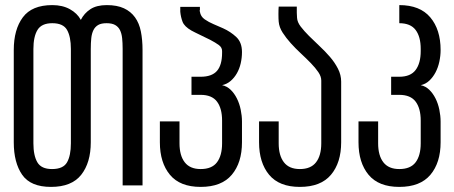

<svg xmlns="http://www.w3.org/2000/svg" viewBox="-20 -727 1782 753"><path d="M258 -535V-165C258 -133 253 -108.2 243 -90.5C233 -72.8 213.3 -64 184 -64C156 -64 136.8 -72.8 126.5 -90.5C116.2 -108.2 111 -133 111 -165V-535C111 -567 116.3 -591.8 127 -609.5C137.7 -627.2 157 -636 185 -636C213.7 -636 233 -627.2 243 -609.5C253 -591.8 258 -567 258 -535ZM399 -707C372.3 -707 350.8 -701.7 334.5 -691C318.2 -680.3 305.7 -666.3 297 -649C287.7 -666.3 273.3 -680.3 254 -691C234.7 -701.7 211.7 -707 185 -707C131.7 -707 93.2 -691 69.5 -659C45.8 -627 34 -584.3 34 -531V-169C34 -115.7 45 -73.2 67 -41.5C89 -9.8 126.7 6 180 6C234 6 273.5 -9.8 298.5 -41.5C323.5 -73.2 336 -115.7 336 -169V-535C336 -551 336.7 -565.2 338 -577.5C339.3 -589.8 342.2 -600.3 346.5 -609C350.8 -617.7 357 -624.3 365 -629C373 -633.7 384 -636 398 -636C412 -636 423.2 -633.7 431.5 -629C439.8 -624.3 446.2 -617.7 450.5 -609C454.8 -600.3 457.7 -589.8 459 -577.5C460.3 -565.2 461 -551 461 -535V0H539V-531C539 -557.7 536.8 -581.8 532.5 -603.5C528.2 -625.2 520.5 -643.7 509.5 -659C498.5 -674.3 484 -686.2 466 -694.5C448 -702.8 425.7 -707 399 -707Z M851 -393C863.7 -395.7 874.8 -401.2 884.5 -409.5C894.2 -417.8 902.3 -427.8 909 -439.5C915.7 -451.2 920.7 -464.2 924 -478.5C927.3 -492.8 929 -507.7 929 -523C929 -548.3 921.5 -568 906.5 -582C891.5 -596 874.3 -607.3 855 -616L817 -632.5C805 -637.5 793.7 -643.7 783 -651C772.3 -658.3 766 -668.3 764 -681C763.3 -682.3 763 -683.7 763 -685C763 -685.7 763.3 -686.7 764 -688V-700H687V-681C688.3 -667 691.3 -653.8 696 -641.5C700.7 -629.2 712.3 -617.7 731 -607C734.3 -605 739.2 -602.5 745.5 -599.5L766 -589.5L787.5 -579L804 -571C818 -563.7 829.3 -556.8 838 -550.5C846.7 -544.2 851 -536.3 851 -527V-520C851 -488 844.3 -464.3 831 -449C817.7 -433.7 796.3 -426 767 -426H731V-355H767C796.3 -355 817.7 -346.2 831 -328.5C844.3 -310.8 851 -286 851 -254V-165C851 -133 844.3 -108.2 831 -90.5C817.7 -72.8 796.3 -64 767 -64C739 -64 718.2 -72.8 704.5 -90.5C690.8 -108.2 684 -133 684 -165V-251H607V-169C607 -115.7 620.2 -73.2 646.5 -41.5C672.8 -9.8 713 6 767 6C821.7 6 862.3 -9.8 889 -41.5C915.7 -73.2 929 -115.7 929 -169V-250C929 -265.3 927.3 -281 924 -297C920.7 -313 915.7 -327.7 909 -341C902.3 -354.3 894.2 -365.7 884.5 -375C874.8 -384.3 863.7 -390.3 851 -393Z M1144 -701H1073C1072.3 -693.7 1072 -684 1072 -672C1072 -659.3 1072.3 -649.3 1073 -642C1074.3 -627.3 1079.5 -613 1088.5 -599C1097.5 -585 1108.2 -571.2 1120.5 -557.5C1132.8 -543.8 1146 -530.5 1160 -517.5C1174 -504.5 1187 -491.8 1199 -479.5C1211 -467.2 1220.8 -455.3 1228.5 -444C1236.2 -432.7 1240 -421.7 1240 -411V-165C1240 -133 1233.2 -108.2 1219.5 -90.5C1205.8 -72.8 1184.7 -64 1156 -64C1128 -64 1107.2 -72.8 1093.5 -90.5C1079.8 -108.2 1073 -133 1073 -165V-251H996V-169C996 -115.7 1009.2 -73.2 1035.5 -41.5C1061.8 -9.8 1102 6 1156 6C1210.7 6 1251.3 -9.8 1278 -41.5C1304.7 -73.2 1318 -115.7 1318 -169V-407C1318 -424.3 1313.8 -441.2 1305.5 -457.5C1297.2 -473.8 1286.7 -489.3 1274 -504C1261.3 -518.7 1247.7 -532.8 1233 -546.5L1192 -586C1179.3 -598.7 1168.5 -610.8 1159.5 -622.5C1150.5 -634.2 1145.7 -645.7 1145 -657C1144.3 -663 1144 -669.7 1144 -677Z M1630 -393C1642.7 -395.7 1653.8 -401.5 1663.5 -410.5C1673.2 -419.5 1681.3 -430.3 1688 -443C1694.7 -455.7 1699.7 -469.7 1703 -485C1706.3 -500.3 1708 -515.7 1708 -531C1708 -584.3 1694.5 -627 1667.5 -659C1640.5 -691 1600 -707 1546 -707V-636C1575.3 -636 1596.7 -627.2 1610 -609.5C1623.3 -591.8 1630 -567 1630 -535V-527C1630 -495 1623.3 -470.2 1610 -452.5C1596.7 -434.8 1575.3 -426 1546 -426H1514V-355H1546C1575.3 -355 1596.7 -346.2 1610 -328.5C1623.3 -310.8 1630 -286 1630 -254V-165C1630 -133 1623.3 -108.2 1610 -90.5C1596.7 -72.8 1575.3 -64 1546 -64C1518 -64 1497.2 -72.8 1483.5 -90.5C1469.8 -108.2 1463 -133 1463 -165V-251H1386V-169C1386 -115.7 1399.2 -73.2 1425.5 -41.5C1451.8 -9.8 1492 6 1546 6C1600.7 6 1641.3 -9.8 1668 -41.5C1694.7 -73.2 1708 -115.7 1708 -169V-250C1708 -265.3 1706.3 -281 1703 -297C1699.7 -313 1694.7 -327.7 1688 -341C1681.3 -354.3 1673.2 -365.7 1663.5 -375C1653.8 -384.3 1642.7 -390.3 1630 -393Z"/></svg>

Font: Bebas Neue Regular two
Style: Regular2
Weight: 400
Designer: Ryoichi Tsunekawa & LGV (GE)
Foundry: Free Software Foundation, Inc.
Version: Version 1.003 August 13, 2016